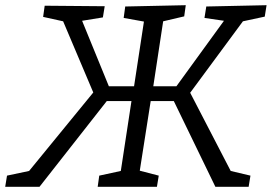

<svg xmlns="http://www.w3.org/2000/svg" viewBox="-43 -719 1046 739"><path d="M-23 0 -16 -43 69 -61 316 -363 200 -637 123 -654 129 -697 360 -695 353 -652 273 -639 376 -387H473L511 -636L433 -650L439 -694L672 -699L666 -656L585 -637L547 -387H636L819 -639L744 -650L751 -694L983 -699L976 -655L892 -637L689 -362L845 -61L921 -43L914 0H786L626 -330H537L495 -62L568 -43L561 0H333L339 -43L422 -61L463 -330H368L109 0Z"/></svg>

Font: Bitter
Style: Italic
Weight: 400
Italic angle: -9°
Designer: Sol Matas, and Bitter project Authors
Foundry: Sol Matas
Version: Version 2.001